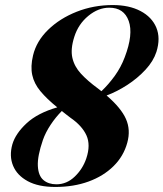

<svg xmlns="http://www.w3.org/2000/svg" viewBox="-20 -731 648 761"><path d="M199.5 10Q132 10 89.8 -13Q47.5 -36 31.8 -74.2Q16 -112.5 29 -159Q41.5 -201.5 85.2 -242.2Q129 -283 207 -305.5Q165 -339.5 140 -369.8Q115 -400 107.8 -433.8Q100.5 -467.5 111 -511.5Q124.5 -568 170.8 -613Q217 -658 284 -684.5Q351 -711 427 -711Q492 -711 537 -687.2Q582 -663.5 599.5 -621.8Q617 -580 600 -525.5Q588 -488.5 556.8 -454.8Q525.5 -421 484.8 -394.5Q444 -368 402.5 -352.5Q460 -303 479.2 -259.5Q498.5 -216 484.5 -165.5Q470 -112 430 -72.5Q390 -33 331 -11.5Q272 10 199.5 10ZM368 -380.5Q375.5 -374.5 382 -369.5Q410.5 -396.5 435 -430.5Q459.5 -464.5 474.5 -504.5Q509 -595 490.2 -647.8Q471.5 -700.5 413 -700.5Q369.5 -700.5 330 -668Q290.5 -635.5 274.5 -585Q259 -536.5 266.8 -502Q274.5 -467.5 300.8 -439Q327 -410.5 368 -380.5ZM150 -176Q128 -112 130 -73.2Q132 -34.5 152 -17.5Q172 -0.5 203.5 -0.5Q244.5 -0.5 276.2 -31Q308 -61.5 322 -103Q340 -156.5 322.5 -194.8Q305 -233 259 -264.5Q250 -271.5 241.5 -278Q233 -284.5 225 -291Q200.5 -266.5 180.5 -236.2Q160.5 -206 150 -176Z"/></svg>

Font: Fraunces 144pt S000
Style: Bold Italic
Weight: 700
Italic angle: -16°
Version: Version 1.000; ttfautohint (v1.8.3)